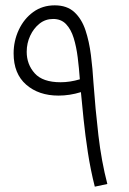

<svg xmlns="http://www.w3.org/2000/svg" viewBox="-20 -696 482 719"><path d="M335 3Q319 -60 309 -125.5Q299 -191 293 -249.5Q287 -308 283 -351Q241 -338 199 -338Q125 -338 78 -379Q31 -420 31 -496Q31 -543 50.5 -584.5Q70 -626 104.5 -651Q139 -676 185 -676Q231 -676 258.5 -650.5Q286 -625 300 -583Q314 -541 320.5 -489.5Q327 -438 330 -386Q337 -288 348.5 -189.5Q360 -91 382 -7ZM80 -502Q80 -455 110 -421.5Q140 -388 207 -388Q242 -388 279 -399Q276 -441 271 -481Q266 -521 256 -553.5Q246 -586 227.5 -605.5Q209 -625 179 -625Q150 -625 128 -607.5Q106 -590 93 -562Q80 -534 80 -502Z"/></svg>

Font: Noto Sans Arabic UI SmCn Lt
Style: Regular
Weight: 300
Width: 4
Designer: Monotype Design Team, Nadine Chahine and Nizar Qandah
Foundry: Monotype Imaging Inc.
Version: Version 2.010; ttfautohint (v1.8.4.7-5d5b)